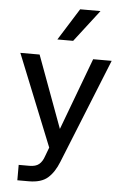

<svg xmlns="http://www.w3.org/2000/svg" viewBox="-62 -805 680 1043"><g transform="rotate(5 278.0 -283.5)"><path d="M426 -497H527L297 74Q274 132 238.5 163Q203 194 135 194H73V110H132Q166 110 184 95Q202 80 212 50L230 2L29 -497H134L279 -104ZM443 -761 309 -587H223L332 -761Z"/></g></svg>

Font: Wix Madefor Text Medium
Style: Regular
Weight: 500
Designer: Dalton Maag Ltd
Foundry: Dalton Maag Ltd
Version: Version 3.100